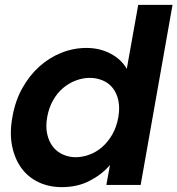

<svg xmlns="http://www.w3.org/2000/svg" viewBox="-20 -760 729 789"><path d="M31 -279Q42 -344 71 -396.5Q100 -449 141 -486Q182 -523 232 -543Q282 -563 335 -563Q390 -563 434.5 -539.5Q479 -516 501 -477L548 -740H689L558 0H417L432 -82Q400 -44 349.5 -17.5Q299 9 234 9Q181 9 138 -11.5Q95 -32 67.5 -70Q40 -108 29.5 -161Q19 -214 31 -279ZM466 -277Q473 -316 466.5 -346.5Q460 -377 443.5 -398Q427 -419 402 -429.5Q377 -440 349 -440Q321 -440 292.5 -429.5Q264 -419 240 -399Q216 -379 198.5 -348.5Q181 -318 174 -279Q167 -240 174 -209Q181 -178 197.5 -157Q214 -136 238.5 -125Q263 -114 291 -114Q319 -114 347.5 -124.5Q376 -135 400 -156Q424 -177 441.5 -207.5Q459 -238 466 -277Z"/></svg>

Font: SVN-Poppins SemiBold
Style: Italic
Weight: 600
Italic angle: -10°
Designer: Ninad Kale (Devanagari), Jonny Pinhorn (Latin)
Foundry: Indian Type Foundry
Version: Version 3.002 2017; ttfautohint (v1.8.3)